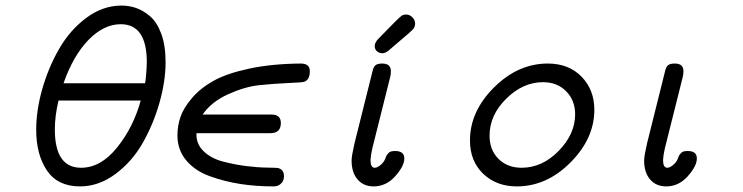

<svg xmlns="http://www.w3.org/2000/svg" viewBox="-20 -664 2665 689"><path d="M109.9 -198.2Q109.9 -268.1 131.8 -345Q153.8 -421.9 192.4 -489Q231 -556.2 290 -600.1Q349.1 -644 416 -644Q442.9 -644 468 -635.5Q493.2 -627 518.1 -606Q543 -585 558.6 -543Q574.2 -501 574.2 -440.9Q574.2 -372.1 552 -294.4Q529.8 -216.8 491.5 -149.9Q453.1 -83 393.6 -39.1Q334 4.9 267.1 4.9Q187 4.9 148.4 -52.2Q109.9 -109.4 109.9 -198.2ZM176.8 -199.2Q176.8 -62 271 -62Q341.8 -62 400.4 -135Q459 -208 484.9 -303.2H189.9Q176.8 -248 176.8 -199.2ZM208 -365.2H500Q502 -367.2 504.4 -396.5Q506.8 -425.8 506.8 -440.9Q506.8 -577.1 413.1 -577.1Q352.1 -577.1 297.1 -520.3Q242.2 -463.4 208 -365.2Z M616.7 -178.2Q616.7 -212.4 627.7 -244.6Q638.7 -276.9 669.2 -312.5Q699.7 -348.1 747.3 -374.5Q794.9 -400.9 875.5 -418Q956.1 -435.1 1059.1 -436Q1092.3 -436 1091.8 -408.2Q1091.8 -376 1069.8 -370.1Q1064.9 -368.2 1013.9 -366Q962.9 -363.8 910.9 -358.4Q858.9 -353 798.8 -325.9Q738.8 -298.8 707 -252.9H954.1Q988.3 -252.9 987.8 -222.2Q987.8 -186 949.7 -186H685.1Q683.1 -147.9 710.4 -121.6Q737.8 -95.2 780.3 -84.2Q822.8 -73.2 863.3 -68.1Q903.8 -63 939.9 -62.5Q976.1 -62 978 -61Q999 -55.2 999 -32.2Q999 -25.4 997.1 -18.3Q995.1 -11.2 986.1 -3.2Q977.1 4.9 961.9 4.9Q898.9 4.9 843 -3.7Q787.1 -12.2 733.4 -31.5Q679.7 -50.8 648.2 -88.6Q616.7 -126.5 616.7 -178.2Z M1241.7 -87.9Q1241.7 -104 1252 -148.9L1315.9 -404.8Q1319.8 -423.8 1327.4 -429.9Q1335 -436 1351.6 -436Q1382.3 -436 1382.8 -409.2Q1382.8 -396 1379.9 -386.2L1315.9 -130.9Q1310.1 -105 1309.6 -89.8Q1309.6 -62 1324.7 -62Q1333.5 -62 1345.2 -71.5Q1356.9 -81.1 1361.8 -92.8Q1362.8 -94.7 1364.7 -100.3Q1366.7 -106 1368.7 -108.4Q1370.6 -110.8 1374.3 -115Q1377.9 -119.1 1383.8 -120.6Q1389.6 -122.1 1397.9 -122.1Q1431.2 -122.1 1430.9 -95Q1430.7 -67.9 1398.2 -31.5Q1365.7 4.9 1320.8 4.9Q1284.7 4.9 1263.2 -20Q1241.7 -44.9 1241.7 -87.9ZM1324.7 -499Q1324.7 -512.2 1339.8 -526.9Q1413.1 -603 1421.9 -607.9Q1427.7 -611.8 1438 -611.8Q1450.2 -611.8 1460 -601.8Q1469.7 -591.8 1469.7 -579.1Q1469.7 -566.9 1461.2 -557.9Q1452.6 -548.8 1413.6 -516.1Q1390.6 -497.1 1376 -483.9Q1362.8 -472.7 1351.8 -472.9Q1340.8 -473.1 1332.8 -480Q1324.7 -486.8 1324.7 -499Z M1666.5 -160.2Q1666.5 -264.2 1752.7 -350.1Q1838.9 -436 1945.8 -436Q2021 -436 2066.9 -388.9Q2112.8 -341.8 2112.8 -270Q2112.8 -167 2027.3 -81.1Q1941.9 4.9 1834.5 4.9Q1761.2 4.9 1713.9 -40.5Q1666.5 -85.9 1666.5 -160.2ZM1736.8 -176.8Q1736.8 -126 1768.8 -94Q1800.8 -62 1851.6 -62Q1925.8 -62 1984.9 -122.6Q2043.9 -183.1 2043.9 -253.9Q2043.9 -303.7 2011.7 -336.4Q1979.5 -369.1 1928.7 -369.1Q1856.9 -369.1 1796.9 -310.1Q1736.8 -251 1736.8 -176.8Z M2291.5 -87.9Q2291.5 -104 2301.8 -148.9L2365.7 -404.8Q2369.6 -423.8 2377.2 -429.9Q2384.8 -436 2401.4 -436Q2432.1 -436 2432.6 -409.2Q2432.6 -396 2429.7 -386.2L2365.7 -130.9Q2359.9 -105 2359.4 -89.8Q2359.4 -62 2374.5 -62Q2383.3 -62 2395 -71.5Q2406.7 -81.1 2411.6 -92.8Q2412.6 -94.7 2414.6 -100.3Q2416.5 -106 2418.5 -108.4Q2420.4 -110.8 2424.1 -115Q2427.7 -119.1 2433.6 -120.6Q2439.5 -122.1 2447.8 -122.1Q2481 -122.1 2480.7 -95Q2480.5 -67.9 2448 -31.5Q2415.5 4.9 2370.6 4.9Q2334.5 4.9 2313 -20Q2291.5 -44.9 2291.5 -87.9Z"/></svg>

Font: CMU Typewriter Text
Style: Italic
Weight: 500
Italic angle: -14.04°
Version: Version 0.7.0